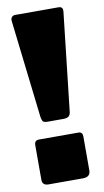

<svg xmlns="http://www.w3.org/2000/svg" viewBox="-85 -784 448 825"><g transform="rotate(-10 138.5 -371.0)"><path d="M241 -29Q241 0 208 0H58Q31 0 31 -25V-175Q31 -197 50 -197H223Q241 -197 241 -177ZM202 -294Q201 -279 193.5 -272.5Q186 -266 169 -266H100Q85 -266 80.5 -272Q76 -278 74 -291L24 -719Q23 -730 28.5 -736Q34 -742 43 -742H232Q252 -742 250 -721Z"/></g></svg>

Font: Libre Franklin Black
Style: Regular
Weight: 900
Designer: Pablo Impallari, Rodrigo Fuenzalida, Nhung Nguyen
Foundry: Impallari Type
Version: Version 3.000